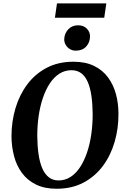

<svg xmlns="http://www.w3.org/2000/svg" viewBox="-20 -1124 754 1154"><path d="M320 10.5Q248 10.5 196.5 -14.8Q145 -40 112.5 -83.8Q80 -127.5 64.8 -184.5Q49.5 -241.5 49 -305Q49 -392.5 72.8 -472.8Q96.5 -553 143.5 -616.2Q190.5 -679.5 260.2 -716.2Q330 -753 421.5 -753Q494 -753 545.5 -727.8Q597 -702.5 629.2 -658.8Q661.5 -615 676.8 -558.8Q692 -502.5 692 -440.5Q692.5 -352.5 669 -271.2Q645.5 -190 598.5 -126.8Q551.5 -63.5 481.8 -26.5Q412 10.5 320 10.5ZM332 -39.5Q371.5 -39.5 404 -60.5Q436.5 -81.5 461.2 -119.2Q486 -157 503 -207Q520 -257 528.5 -316Q537 -375 537 -438Q536.5 -498.5 529.5 -547.2Q522.5 -596 507.8 -630.5Q493 -665 468.8 -683.5Q444.5 -702 409 -702Q370 -702 337.2 -681.2Q304.5 -660.5 279.8 -623.2Q255 -586 238 -536Q221 -486 212.5 -428Q204 -370 204 -307.5Q204.5 -246 211.8 -196.5Q219 -147 234.2 -112Q249.5 -77 273.8 -58.2Q298 -39.5 332 -39.5ZM435 -819.5Q416 -819.5 400 -829Q384 -838.5 374.8 -854.5Q365.5 -870.5 366 -889Q367.5 -924 390.5 -948Q413.5 -972 449 -972Q482 -972 501.8 -952Q521.5 -932 521 -905Q521 -869.5 498.2 -844.5Q475.5 -819.5 435 -819.5ZM322.5 -1103.5H619L606.5 -1017.5H310Z"/></svg>

Font: Merriweather 48pt
Style: Bold Italic
Weight: 700
Italic angle: -7.8°
Version: Version 2.101